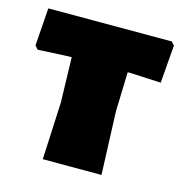

<svg xmlns="http://www.w3.org/2000/svg" viewBox="-78 -544 586 616"><g transform="rotate(15 214.5 -236.0)"><path d="M117 0 126 -190 122 -340H111L10 -335L0 -347L9 -472H419L429 -461L419 -335L318 -340H308L304 -210L312 0Z"/></g></svg>

Font: Alegreya Sans Black
Style: Regular
Weight: 900
Designer: Juan Pablo del Peral
Foundry: Huerta Tipografica
Version: Version 2.007